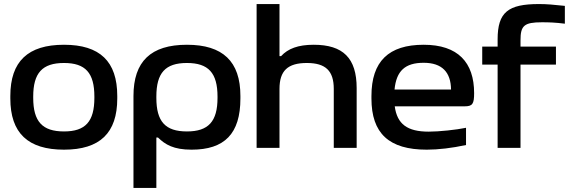

<svg xmlns="http://www.w3.org/2000/svg" viewBox="-20 -730 2809 948"><path d="M31 -256V-244C31 -73 118 9 296 9C473 9 559 -73 559 -244V-256C559 -427 473 -509 296 -509C118 -509 31 -427 31 -256ZM144 -247V-253C144 -370 189 -419 296 -419C402 -419 446 -370 446 -253V-247C446 -130 402 -81 296 -81C189 -81 144 -130 144 -247Z M1167 -244V-256C1167 -427 1080 -509 903 -509C725 -509 639 -427 639 -256V198H752V-51H760C796 -16 837 9 926 9C1088 9 1167 -69 1167 -244ZM752 -247V-253C752 -370 796 -419 903 -419C1009 -419 1054 -370 1054 -253V-247C1054 -130 1009 -81 903 -81C796 -81 752 -130 752 -247Z M1247 -710V0H1360V-291C1360 -380 1400 -419 1495 -419C1588 -419 1628 -380 1628 -291V0H1741V-295C1741 -443 1674 -509 1529 -509C1452 -509 1402 -490 1368 -453H1360V-710Z M2321 -270C2321 -422 2241 -509 2072 -509C1899 -509 1814 -427 1814 -256V-244C1814 -71 1901 9 2087 9C2144 9 2212 1 2281 -14V-99C2233 -89 2148 -80 2097 -80C1991 -80 1941 -117 1929 -205H2274C2313 -205 2321 -217 2321 -270ZM1928 -288C1937 -380 1980 -420 2072 -420C2163 -420 2206 -373 2207 -288Z M2656 -620C2691 -620 2722 -619 2769 -613V-701C2713 -707 2679 -710 2641 -710C2489 -710 2437 -670 2437 -536V-500H2361V-411H2437V0H2550V-411H2725V-500H2550V-531C2550 -603 2567 -620 2656 -620Z"/></svg>

Font: LT Wave Medium
Style: Regular
Weight: 500
Designer: Daniel Lyons
Version: Version 2.5 (Glyphs App)